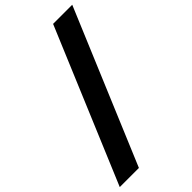

<svg xmlns="http://www.w3.org/2000/svg" viewBox="-294 -844 1128 1128"><g transform="rotate(-45 270.0 -280.5)"><path d="M149 197 550 -758H391L-10 197Z"/></g></svg>

Font: UULA Sans
Style: Bold
Weight: 700
Designer: Mohamed Gaber, Laura Garcia Mut
Foundry: Kief Type Foundry
Version: Version 3.006;hotconv 1.0.109;makeotfexe 2.5.65596